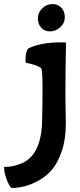

<svg xmlns="http://www.w3.org/2000/svg" viewBox="-85 -617 396 948"><path d="M238 -147 240 -6Q240 72 219 132Q198 192 168 225Q138 258 99 278Q37 311 -28 311Q-31 311 -40 296Q-49 281 -57 255Q-65 229 -65 207H-55Q-18 207 30 186Q123 139 123 -33Q125 -99 125 -185.5Q125 -272 118 -280Q104 -293 58 -304L43 -307Q41 -311 41 -318Q41 -364 55 -378Q115 -408 221 -408Q239 -408 241 -406Q238 -271 238 -147ZM173.5 -597Q201 -597 218 -579Q235 -561 235 -532Q235 -503 212.5 -482.5Q190 -462 162.5 -462Q135 -462 118.5 -480Q102 -498 102 -526.5Q102 -555 124 -576Q146 -597 173.5 -597Z"/></svg>

Font: Bubblegum Sans
Style: Regular
Weight: 400
Designer: Angel Koziupa and Alejandro Paul
Foundry: Angel Koziupa and Alejandro Paul
Version: Version 1.001